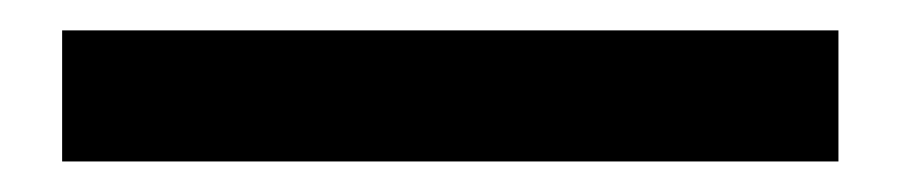

<svg xmlns="http://www.w3.org/2000/svg" viewBox="-20 -603 597 127"><path d="M534.6 -582.9H21.1V-496.2H534.6Z"/></svg>

Font: Saysettha
Style: Regular
Weight: 400
Designer: John M. Durdin
Foundry: Lao Script for Windows
Version: Version 2.201